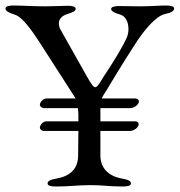

<svg xmlns="http://www.w3.org/2000/svg" viewBox="-20 -673 653 698"><path d="M0 -642C0 -633 11 -627 33 -620C64 -611 102 -552 122 -522L255 -315H149C136 -315 125 -301 125 -292C125 -286 132 -280 139 -280H263C264 -273 265 -265 265 -256V-232H149C136 -232 125 -218 125 -209C125 -203 132 -197 139 -197H265L264 -108C264 -60 236 -33 186 -24C163 -20 153 -15 153 -6C153 2 165 5 182 5C236 5 260 0 310 0C356 0 373 5 427 5C444 5 456 2 456 -6C456 -15 446 -20 423 -24C373 -33 345 -63 345 -108V-197H453C468 -197 484 -211 484 -221C484 -229 478 -232 471 -232H345V-280H454C469 -280 485 -294 485 -304C485 -310 479 -315 472 -315H350C353 -323 360 -334 368 -346C368 -346 426 -444 480 -526C501 -557 545 -615 580 -622C603 -627 613 -633 613 -642C613 -650 601 -653 584 -653C561 -653 525 -650 488 -650C459 -650 443 -651 413 -651C396 -651 384 -648 384 -640C384 -631 403 -624 417 -620C436 -615 447 -593 447 -568C447 -557 445 -545 440 -534C413 -477 357 -395 357 -395C342 -370 334 -356 326 -356C319 -356 311 -369 296 -395L203 -560C196 -571 194 -580 194 -588C194 -608 211 -617 222 -621C244 -628 255 -632 255 -641C255 -649 243 -652 226 -652C205 -652 177 -650 146 -650C100 -650 59 -653 29 -653C12 -653 0 -650 0 -642Z"/></svg>

Font: EB Garamond
Style: Regular
Weight: 400
Designer: Georg Duffner and Octavio Pardo
Foundry: Georg Duffner
Version: Version 1.000;PS 001.000;hotconv 1.0.88;makeotf.lib2.5.64775